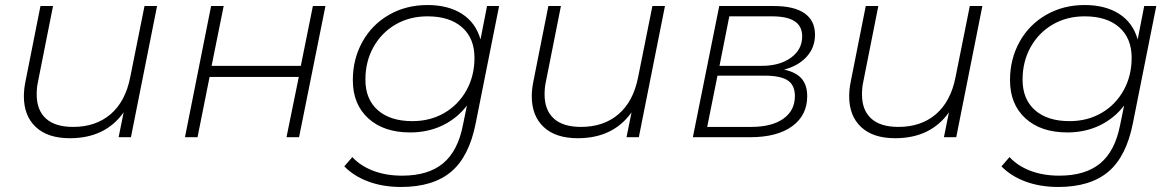

<svg xmlns="http://www.w3.org/2000/svg" viewBox="-20 -546 4676 764"><path d="M605 -522 501 0H452L472 -99Q399 4 258 4Q170 4 122.5 -40.5Q75 -85 75 -163Q75 -190 81 -220L141 -522H191L131 -220Q126 -198 126 -170Q126 -108 162.5 -74.5Q199 -41 271 -41Q361 -41 420 -91.5Q479 -142 498 -238L555 -522Z M820 -522H870L822 -284H1177L1225 -522H1275L1170 0H1120L1169 -240H814L766 0H716Z M1966 -522 1873 -56Q1847 77 1775 137.5Q1703 198 1576 198Q1504 198 1446 176.5Q1388 155 1350 116L1382 79Q1414 114 1465 133.5Q1516 153 1580 153Q1684 153 1743 104Q1802 55 1822 -48L1838 -126Q1799 -75 1741 -47Q1683 -19 1612 -19Q1507 -19 1445.5 -75Q1384 -131 1384 -227Q1384 -311 1422 -379.5Q1460 -448 1528 -487Q1596 -526 1681 -526Q1763 -526 1818 -491Q1873 -456 1892 -389L1918 -522ZM1868 -316Q1868 -394 1818.5 -437.5Q1769 -481 1681 -481Q1610 -481 1554 -448.5Q1498 -416 1466 -358.5Q1434 -301 1434 -229Q1434 -151 1483.5 -107.5Q1533 -64 1621 -64Q1692 -64 1748 -96.5Q1804 -129 1836 -186.5Q1868 -244 1868 -316Z M2626 -522 2522 0H2473L2493 -99Q2420 4 2279 4Q2191 4 2143.5 -40.5Q2096 -85 2096 -163Q2096 -190 2102 -220L2162 -522H2212L2152 -220Q2147 -198 2147 -170Q2147 -108 2183.5 -74.5Q2220 -41 2292 -41Q2382 -41 2441 -91.5Q2500 -142 2519 -238L2576 -522Z M3192 -163Q3192 -87 3132 -43.5Q3072 0 2965 0H2737L2842 -522H3060Q3140 -522 3181.5 -493Q3223 -464 3223 -408Q3223 -357 3190 -320.5Q3157 -284 3100 -269Q3147 -259 3169.5 -233.5Q3192 -208 3192 -163ZM2843 -284H3011Q3083 -284 3127.5 -316.5Q3172 -349 3172 -401Q3172 -442 3142 -461.5Q3112 -481 3052 -481H2882ZM3143 -164Q3143 -207 3114.5 -226Q3086 -245 3021 -245H2835L2794 -41H2969Q3051 -41 3097 -73.5Q3143 -106 3143 -164Z M3889 -522 3785 0H3736L3756 -99Q3683 4 3542 4Q3454 4 3406.5 -40.5Q3359 -85 3359 -163Q3359 -190 3365 -220L3425 -522H3475L3415 -220Q3410 -198 3410 -170Q3410 -108 3446.5 -74.5Q3483 -41 3555 -41Q3645 -41 3704 -91.5Q3763 -142 3782 -238L3839 -522Z M4581 -522 4488 -56Q4462 77 4390 137.5Q4318 198 4191 198Q4119 198 4061 176.5Q4003 155 3965 116L3997 79Q4029 114 4080 133.5Q4131 153 4195 153Q4299 153 4358 104Q4417 55 4437 -48L4453 -126Q4414 -75 4356 -47Q4298 -19 4227 -19Q4122 -19 4060.5 -75Q3999 -131 3999 -227Q3999 -311 4037 -379.5Q4075 -448 4143 -487Q4211 -526 4296 -526Q4378 -526 4433 -491Q4488 -456 4507 -389L4533 -522ZM4483 -316Q4483 -394 4433.5 -437.5Q4384 -481 4296 -481Q4225 -481 4169 -448.5Q4113 -416 4081 -358.5Q4049 -301 4049 -229Q4049 -151 4098.5 -107.5Q4148 -64 4236 -64Q4307 -64 4363 -96.5Q4419 -129 4451 -186.5Q4483 -244 4483 -316Z"/></svg>

Font: Montserrat Alternates Light
Style: Italic
Weight: 300
Italic angle: -11.3°
Designer: Julieta Ulanovsky
Foundry: Julieta Ulanovsky
Version: Version 7.200